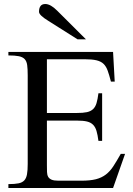

<svg xmlns="http://www.w3.org/2000/svg" viewBox="-20 -941 668 961"><path d="M545.9 0H22V-19.5Q54.2 -19.5 73 -23.4Q91.8 -27.3 101.8 -38.3Q111.8 -49.3 115.2 -69.1Q118.7 -88.9 118.7 -120.1V-564Q118.7 -596.2 116 -615.5Q113.3 -634.8 103.3 -645.3Q93.3 -655.8 74 -659.7Q54.7 -663.6 22 -663.6V-681.2H545.9L554.2 -532.7H535.2Q526.9 -565.4 519 -587.2Q511.2 -608.9 498.3 -621.3Q485.4 -633.8 462.9 -639.2Q440.4 -644.5 402.8 -644.5H214.8V-375.5H364.7Q396 -375.5 415 -379.6Q434.1 -383.8 445.8 -394.8Q457.5 -405.8 463.1 -424.8Q468.8 -443.8 472.7 -474.1H491.2V-235.8H472.7Q468.8 -266.1 463.1 -285.4Q457.5 -304.7 446 -316.4Q434.6 -328.1 415.5 -332.8Q396.5 -337.4 364.7 -337.4H214.8V-113.3Q214.8 -94.7 215.3 -80.3Q215.8 -65.9 220.9 -56.4Q226.1 -46.9 238 -41.7Q250 -36.6 272 -36.6H386.7Q431.2 -36.6 460 -43.9Q488.8 -51.3 509.8 -67.4Q530.8 -83.5 547.4 -109.1Q564 -134.8 584.5 -170.9H606ZM368.2 -744.1 220.7 -837.4Q175.3 -865.2 175.3 -881.8Q175.3 -920.9 206.5 -920.9Q233.4 -920.9 266.6 -887.2L410.2 -744.1Z"/></svg>

Font: Simplified Naskh
Style: Regular
Weight: 400
Designer: SIL International
Foundry: Arabeyes
Version: 1.02_alpha